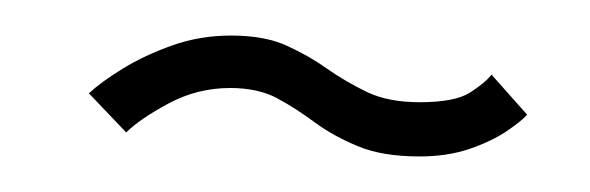

<svg xmlns="http://www.w3.org/2000/svg" viewBox="-20 -400 332 108"><path d="M216 -312Q231.5 -312 244 -316.2Q256.5 -320.5 265 -326.2Q273.5 -332 276.5 -335.5L256.5 -358Q253 -353.5 244.5 -348Q236 -342.5 216 -342.5Q198.5 -342.5 186.5 -348.2Q174.5 -354 164.2 -361.2Q154 -368.5 141.5 -374.2Q129 -380 110 -380Q92.5 -380 77 -374.5Q61.5 -369 49.2 -361.5Q37 -354 30 -347.5L51 -325.5Q58.5 -333 74.8 -341.8Q91 -350.5 109.5 -350.5Q125 -350.5 135.8 -344.8Q146.5 -339 157 -331.2Q167.5 -323.5 181.2 -317.8Q195 -312 216 -312Z"/></svg>

Font: Anybody SemiCondensed ExtraLight
Style: Italic
Weight: 250
Width: 4
Italic angle: -10°
Version: Version 1.113;gftools[0.9.25]